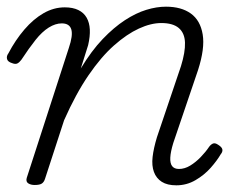

<svg xmlns="http://www.w3.org/2000/svg" viewBox="-28 -539 718 575"><path d="M76 15Q64 15 56.5 10Q49 5 52 -6L178 -395Q191 -433 185.5 -451Q180 -469 157 -469Q138 -469 118 -456.5Q98 -444 78.5 -419.5Q59 -395 36 -360Q30 -352 24 -349Q18 -346 8 -350Q-5 -354 -7 -362.5Q-9 -371 -3 -379Q18 -419 45 -450.5Q72 -482 102.5 -499.5Q133 -517 166 -517Q190 -517 206.5 -509Q223 -501 231.5 -486Q240 -471 241 -450.5Q242 -430 236 -404L214 -334Q246 -387 279.5 -422Q313 -457 346 -478.5Q379 -500 410 -509.5Q441 -519 469 -519Q515 -519 543.5 -498.5Q572 -478 579 -436Q586 -394 565 -329L491 -111Q483 -85 482 -67.5Q481 -50 487.5 -41.5Q494 -33 508 -33Q525 -33 541.5 -43Q558 -53 573 -68.5Q588 -84 598 -99Q603 -106 609.5 -109Q616 -112 626 -105Q637 -98 638 -91Q639 -84 633 -77Q622 -58 603 -36.5Q584 -15 557.5 0.5Q531 16 500 16Q473 16 456.5 5.5Q440 -5 433 -24Q426 -43 429 -69Q432 -95 442 -128L514 -341Q527 -383 526 -411.5Q525 -440 507.5 -455Q490 -470 455 -470Q424 -470 388 -453.5Q352 -437 313.5 -403Q275 -369 237 -313.5Q199 -258 164 -179L107 -4Q104 6 97.5 10.5Q91 15 76 15Z"/></svg>

Font: Playwrite CU ExtraLight
Style: Regular
Weight: 250
Designer: Veronika Burian, José Scaglione
Foundry: TypeTogether
Version: Version 1.002